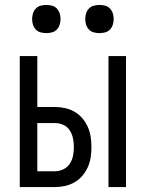

<svg xmlns="http://www.w3.org/2000/svg" viewBox="-20 -757 590 777"><path d="M419 0V-530H490V0ZM60 0V-530H131V-324H203Q223 -324 243.5 -319.5Q264 -315 282 -304.5Q300 -294 313.5 -278Q327 -262 335.5 -243Q344 -224 347 -203Q350 -182 350 -162Q350 -141 347 -120.5Q344 -100 335.5 -81Q327 -62 313.5 -46Q300 -30 282 -19.5Q264 -9 243.5 -4.5Q223 0 203 0ZM131 -64H203Q220 -64 236.5 -72Q253 -80 262.5 -94.5Q272 -109 275.5 -126.5Q279 -144 279 -162Q279 -179 275.5 -196.5Q272 -214 262.5 -229Q253 -244 236.5 -251.5Q220 -259 203 -259H131ZM383 -623Q371 -623 359.5 -626Q348 -629 340 -637.5Q332 -646 328.5 -657Q325 -668 325 -680Q325 -692 328.5 -703Q332 -714 340 -722.5Q348 -731 359.5 -734Q371 -737 383 -737Q394 -737 405.5 -734Q417 -731 425 -722.5Q433 -714 436.5 -703Q440 -692 440 -680Q440 -668 436.5 -657Q433 -646 425 -637.5Q417 -629 405.5 -626Q394 -623 383 -623ZM167 -623Q156 -623 144.5 -626Q133 -629 125 -637.5Q117 -646 113.5 -657Q110 -668 110 -680Q110 -692 113.5 -703Q117 -714 125 -722.5Q133 -731 144.5 -734Q156 -737 167 -737Q179 -737 190.5 -734Q202 -731 210 -722.5Q218 -714 221.5 -703Q225 -692 225 -680Q225 -668 221.5 -657Q218 -646 210 -637.5Q202 -629 190.5 -626Q179 -623 167 -623Z"/></svg>

Font: Lode Term
Style: Regular
Weight: 400
Monospace: yes
Designer: Belleve Invis
Foundry: Belleve Invis
Version: Version 29.2.0